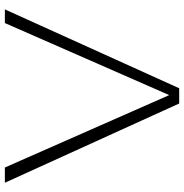

<svg xmlns="http://www.w3.org/2000/svg" viewBox="-4 -734 738 769"><g transform="rotate(90 364.5 -349.0)"><path d="M71.8 0H17.1L333 -698.2H394L711.4 0H650.4L360.4 -658.2Z"/></g></svg>

Font: Voltera Light
Style: Light
Weight: 300
Designer: Bernd Montag
Version: Version 1.301